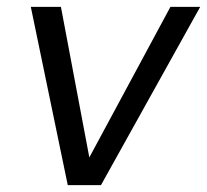

<svg xmlns="http://www.w3.org/2000/svg" viewBox="-20 -541 605 561"><path d="M178 0 70 -521H158L241 -81L478 -521H565L275 0Z"/></svg>

Font: DM Sans 10pt
Style: Italic
Weight: 400
Italic angle: -10°
Version: Version 4.004;gftools[0.9.30]